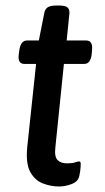

<svg xmlns="http://www.w3.org/2000/svg" viewBox="-20 -670 382 697"><path d="M194 7Q165 7 136 -4Q107 -15 90 -45.5Q73 -76 79 -137L111 -438H68Q44 -438 48 -472L50 -487Q55 -523 78 -523H121L141 -624Q144 -638 154 -644Q164 -650 186 -650H194Q217 -650 225 -643Q233 -636 232 -622L222 -523H293Q318 -523 314 -487L313 -474Q309 -438 286 -438H212L181 -135Q177 -101 189 -89Q201 -77 223 -77Q243 -77 252.5 -80.5Q262 -84 267 -84Q273 -84 273 -75Q273 -73 272.5 -62Q272 -51 268 -32Q264 -11 240.5 -2Q217 7 194 7Z"/></svg>

Font: Asap Medium
Style: Italic
Weight: 500
Italic angle: -6°
Designer: Pablo Cosgaya
Foundry: Omnibus-Type
Version: Version 3.001; ttfautohint (v1.8.3)